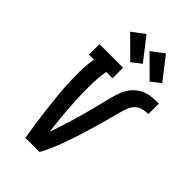

<svg xmlns="http://www.w3.org/2000/svg" viewBox="-287 -1088 1190 1190"><g transform="rotate(45 308.5 -493.0)"><path d="M182 0Q173 -52 165.5 -105Q158 -158 151.5 -211Q145 -264 139.5 -317Q134 -370 131.5 -424Q129 -478 129.5 -533Q130 -588 140 -643H96V-735H303V-643H247Q237 -578 236.5 -513.5Q236 -449 239 -385Q242 -321 248 -258Q254 -195 261 -133Q271 -158 279.5 -184.5Q288 -211 296.5 -237Q305 -263 312.5 -289Q320 -315 327.5 -341.5Q335 -368 342 -394Q349 -420 355.5 -446.5Q362 -473 368.5 -499Q375 -525 382 -551.5Q389 -578 398 -604Q407 -630 423 -653.5Q439 -677 462 -695Q485 -713 511 -722Q537 -731 564 -733Q591 -735 617 -735V-643Q595 -643 571.5 -638Q548 -633 530 -616.5Q512 -600 502.5 -577.5Q493 -555 487 -532.5Q481 -510 475 -487.5Q469 -465 463 -442.5Q457 -420 450.5 -397.5Q444 -375 437.5 -352.5Q431 -330 424.5 -308Q418 -286 411 -263.5Q404 -241 396.5 -218.5Q389 -196 381 -174Q373 -152 365 -130Q357 -108 347.5 -86Q338 -64 328 -42.5Q318 -21 306 0ZM480 -791 346 -924 428 -986 542 -839ZM310 -791 176 -924 258 -986 372 -839Z"/></g></svg>

Font: Iosevka Curly Slab SmBdExObl
Style: Regular
Weight: 600
Width: 7
Italic angle: -9°
Monospace: yes
Designer: Belleve Invis
Foundry: Belleve Invis
Version: Version 11.1.0; ttfautohint (v1.8.3)